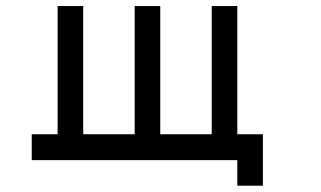

<svg xmlns="http://www.w3.org/2000/svg" viewBox="-20 -462 1040 623"><path d="M83 -26.4H167V-442.4H250V-26.4H417V-442.4H500V-26.4H667V-442.4H750V-26.4H833V140.6H750V57.6H83Z"/></svg>

Font: KH Dot Kodenmachou 12
Style: Regular
Weight: 400
Designer: Original version for X68000 by Keitarou Hiraki (http://hp.vector.co.jp/authors/VA000874/) / TrueType conversion by Homem
Version: Version 1.00.20150527